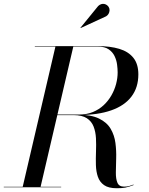

<svg xmlns="http://www.w3.org/2000/svg" viewBox="-60 -995 794 1020"><path d="M60 0 235 -750H330L155 0ZM-40 0V-2.5H265V0ZM560 5Q516.5 5 493 -11.5Q469.5 -28 460 -55.8Q450.5 -83.5 449.5 -118Q448.5 -152.5 450 -189.5Q451.5 -226.5 449.8 -260.8Q448 -295 437.2 -322.8Q426.5 -350.5 401.2 -367Q376 -383.5 330 -383.5H215V-386H350Q423.5 -386 466 -365.2Q508.5 -344.5 528.2 -310.2Q548 -276 553.2 -235.5Q558.5 -195 557.2 -154.2Q556 -113.5 555.5 -79.2Q555 -45 563.8 -24.2Q572.5 -3.5 599 -3.5Q615 -3.5 626.5 -6.8Q638 -10 649 -14.5L650 -12Q623 -1.5 605 1.8Q587 5 560 5ZM215 -384V-386.5H360Q401 -386.5 433.8 -400Q466.5 -413.5 491 -436.5Q515.5 -459.5 532 -488.5Q548.5 -517.5 556.8 -549Q565 -580.5 565 -610Q565 -628.5 562 -652Q559 -675.5 548.5 -697.2Q538 -719 517 -733.2Q496 -747.5 460 -747.5H125V-750H460Q525.5 -750 573.8 -735.5Q622 -721 648.5 -688Q675 -655 675 -600Q675 -530 638.2 -481.8Q601.5 -433.5 531 -408.8Q460.5 -384 360 -384ZM368.5 -846 367 -847 461.5 -963Q469.5 -970.5 477.8 -973Q486 -975.5 493.8 -974Q501.5 -972.5 507.8 -968Q514 -963.5 517.5 -957.5Q522.5 -949.5 522 -939.8Q521.5 -930 516.8 -921.8Q512 -913.5 504 -908.5Z"/></svg>

Font: Bodoni Moda 72pt
Style: Italic
Weight: 400
Italic angle: -13°
Designer: Owen Earl
Foundry: indestructible type
Version: Version 2.005